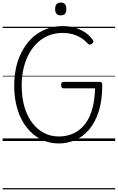

<svg xmlns="http://www.w3.org/2000/svg" viewBox="-20 -1092 912 1487"><path d="M435 19Q358 19 295 -14Q232 -47 186 -106Q140 -165 115 -247Q90 -329 90 -427Q90 -495 102 -556Q114 -617 137.5 -668Q161 -719 194 -760.5Q227 -802 269 -830.5Q311 -859 360.5 -874.5Q410 -890 465 -890Q511 -890 552.5 -879.5Q594 -869 631 -846.5Q668 -824 697 -785Q705 -775 703.5 -768.5Q702 -762 693 -754Q683 -747 675 -746.5Q667 -746 659 -755Q634 -783 603.5 -801Q573 -819 538.5 -828Q504 -837 464 -837Q418 -837 377 -824Q336 -811 300.5 -786Q265 -761 237 -725Q209 -689 189 -643.5Q169 -598 158.5 -543.5Q148 -489 148 -427Q148 -338 169 -265.5Q190 -193 229 -141.5Q268 -90 320.5 -62.5Q373 -35 435 -35Q480 -35 521 -48Q562 -61 597 -88.5Q632 -116 658 -160Q684 -204 699 -265.5Q714 -327 716 -408H472Q462 -408 458 -414Q454 -420 454 -433Q454 -447 458 -452.5Q462 -458 472 -458H750Q762 -458 767 -453Q772 -448 772 -435Q772 -316 745 -230.5Q718 -145 671 -89.5Q624 -34 563 -7.5Q502 19 435 19ZM450 -973Q428 -973 417.5 -985Q407 -997 407 -1022Q407 -1047 417.5 -1059.5Q428 -1072 450 -1072Q472 -1072 483 -1059.5Q494 -1047 494 -1022Q494 -997 483 -985Q472 -973 450 -973ZM0 365H872V375H0ZM0 -20H872V0H0ZM0 -505H872V-500H0ZM0 -885H872V-875H0Z"/></svg>

Font: Playwrite AT Guides
Style: Regular
Weight: 400
Designer: Veronika Burian, José Scaglione
Foundry: TypeTogether
Version: Version 1.003